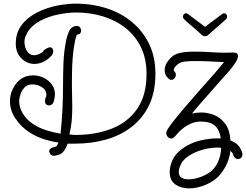

<svg xmlns="http://www.w3.org/2000/svg" viewBox="-20 -759 1358 1060"><path d="M278 101Q266 101 259 93Q252 85 252 76Q252 67 259 61Q266 56 276 53.5Q286 51 289 50Q293 48 297.5 40Q302 32 303 28Q261 22 220 8.5Q179 -5 143 -28Q99 -56 67 -102Q35 -148 35 -201Q35 -213 37 -225Q39 -237 43 -250Q50 -270 61.5 -287.5Q73 -305 89 -318Q105 -331 124 -337Q143 -343 162 -343Q194 -343 222.5 -329Q251 -315 268.5 -289Q286 -263 283 -228Q282 -222 279.5 -210Q277 -198 274 -191Q265 -177 250 -177Q240 -177 233 -185Q226 -193 229 -209Q230 -218 235 -226Q236 -228 236 -238Q235 -263 211 -278Q187 -293 161 -293Q150 -293 139.5 -290.5Q129 -288 121 -281Q105 -268 95.5 -244.5Q86 -221 86 -200Q86 -166 105 -134Q126 -99 160 -76Q194 -53 235 -40Q276 -27 315 -21V-29Q322 -94 325 -158.5Q328 -223 328 -288Q328 -351 330.5 -414.5Q333 -478 346 -540Q351 -563 361 -586Q371 -609 395 -615Q398 -616 403 -616Q416 -616 422 -607.5Q428 -599 428 -590Q428 -582 423.5 -575.5Q419 -569 409 -569Q404 -569 399.5 -554Q395 -539 392.5 -523Q390 -507 389 -504Q384 -475 381 -436Q378 -397 377.5 -358Q377 -319 377 -288Q377 -258 378 -227.5Q379 -197 379 -167Q379 -130 376 -93.5Q373 -57 364 -21Q364 -19 363 -17Q371 -16 379.5 -15Q388 -14 396 -14Q507 -14 596 -48.5Q685 -83 737 -157.5Q789 -232 789 -351Q789 -435 758 -498.5Q727 -562 673 -604.5Q619 -647 549 -668.5Q479 -690 400 -690Q356 -690 303.5 -679.5Q251 -669 205.5 -646Q160 -623 134 -585Q127 -572 121 -558.5Q115 -545 115 -531Q115 -497 130 -475.5Q145 -454 169 -454Q185 -454 206 -466Q214 -471 216 -471.5Q218 -472 218 -473V-474Q218 -479 225 -484Q232 -489 235 -490Q248 -498 255 -498Q264 -498 269 -491.5Q274 -485 274 -476Q274 -472 273 -468Q272 -464 270 -460Q268 -455 258 -445Q248 -435 243 -432Q226 -419 207.5 -412.5Q189 -406 171 -406Q130 -406 98.5 -436.5Q67 -467 67 -519Q67 -568 89 -605Q111 -642 147.5 -667.5Q184 -693 228 -709Q272 -725 317 -732Q362 -739 400 -739Q487 -739 566 -714Q645 -689 706 -639.5Q767 -590 802.5 -518Q838 -446 838 -351Q838 -252 803.5 -179.5Q769 -107 708 -59.5Q647 -12 567 11Q487 34 396 34H353Q346 57 332 76Q318 95 286 100Q283 101 278 101ZM1007 -686Q1011 -686 1017 -682L1112 -611L1207 -682Q1213 -686 1217 -686Q1224 -686 1229 -680.5Q1234 -675 1234 -667Q1234 -658 1226 -651L1127 -564Q1122 -559 1112 -559Q1104 -559 1097 -564L998 -651Q990 -659 990 -667Q990 -675 995 -680.5Q1000 -686 1007 -686ZM1024 281Q980 281 948.5 259.5Q917 238 917 192Q917 169 924 147Q935 107 966.5 78.5Q998 50 1035 34Q1066 20 1104.5 12.5Q1143 5 1176 5H1199Q1192 -42 1166.5 -65Q1141 -88 1087 -88Q1050 -88 1014 -66.5Q978 -45 955 -16Q951 -12 948 -8Q945 -4 940 0Q933 6 926 6Q913 6 904 -6Q895 -18 899 -31Q903 -45 927 -76.5Q951 -108 985.5 -149Q1020 -190 1056 -231Q1092 -272 1121.5 -305Q1151 -338 1165 -354Q1178 -369 1191 -385Q1204 -401 1217 -416Q1193 -417 1148.5 -419.5Q1104 -422 1061 -422Q1033 -422 1009 -420Q985 -418 973 -412Q965 -408 952 -395.5Q939 -383 939 -372Q939 -366 945 -363Q951 -356 951 -346Q951 -336 943.5 -327Q936 -318 926 -318Q917 -318 909 -326Q889 -345 889 -371Q889 -399 909 -424.5Q929 -450 952 -460Q971 -468 997 -471Q1023 -474 1053 -474Q1097 -474 1143 -471Q1189 -468 1227 -468Q1239 -468 1248.5 -468.5Q1258 -469 1268 -469Q1294 -469 1294 -450Q1294 -437 1283.5 -419.5Q1273 -402 1258 -383Q1243 -364 1227.5 -347.5Q1212 -331 1203 -320Q1139 -247 1104 -207.5Q1069 -168 1053 -148L1040 -132Q1064 -138 1091 -138Q1128 -138 1163.5 -123.5Q1199 -109 1224 -75Q1249 -41 1252 16Q1268 22 1281.5 31.5Q1295 41 1305 57Q1308 62 1312.5 71.5Q1317 81 1318 88Q1320 102 1312.5 110.5Q1305 119 1294 119Q1278 119 1269 101Q1267 95 1266.5 93Q1266 91 1263 85Q1258 79 1252 74Q1244 142 1200 199Q1171 237 1121 259Q1071 281 1024 281ZM1020 231Q1045 231 1072.5 223Q1100 215 1124 201Q1148 187 1161 171Q1181 147 1190.5 117Q1200 87 1201 57Q1194 56 1188 56Q1182 56 1176 56Q1140 56 1097 68Q1054 80 1019 103.5Q984 127 972 164Q969 171 968 178Q967 185 967 191Q967 212 981.5 221.5Q996 231 1020 231Z"/></svg>

Font: Twinkle Star
Style: Regular
Weight: 400
Designer: Robert E. Leuschke
Foundry: Robert E. Leuschke
Version: Version 2.010; ttfautohint (v1.8.3)